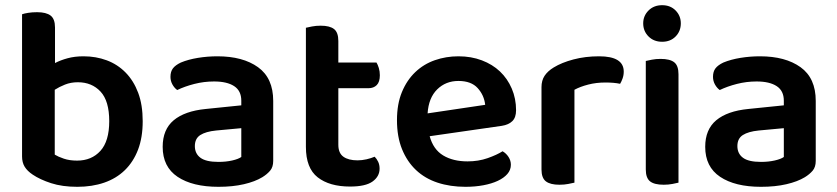

<svg xmlns="http://www.w3.org/2000/svg" viewBox="-20 -705 3225 740"><path d="M302 -488Q350 -488 391.5 -472.5Q433 -457 464 -425.5Q495 -394 512.5 -347.5Q530 -301 530 -238Q530 -175 512 -128Q494 -81 461 -49Q428 -17 381.5 -1Q335 15 278 15Q220 15 177 1Q134 -13 106 -32Q85 -46 75 -62.5Q65 -79 65 -102V-650Q73 -653 88.5 -655.5Q104 -658 123 -658Q158 -658 175 -645Q192 -632 192 -599V-462Q213 -473 240.5 -480.5Q268 -488 302 -488ZM280 -388Q253 -388 230.5 -379Q208 -370 191 -359V-109Q204 -101 226 -93.5Q248 -86 277 -86Q333 -86 367 -123.5Q401 -161 401 -238Q401 -316 367.5 -352Q334 -388 280 -388Z M822 -81Q851 -81 875 -86.5Q899 -92 910 -100V-211L813 -202Q773 -198 752 -184.5Q731 -171 731 -142Q731 -113 752.5 -97Q774 -81 822 -81ZM818 -488Q916 -488 974.5 -446Q1033 -404 1033 -316V-85Q1033 -61 1021 -47Q1009 -33 991 -22Q963 -5 920 5Q877 15 822 15Q722 15 664.5 -23.5Q607 -62 607 -139Q607 -206 649.5 -241.5Q692 -277 773 -285L910 -299V-317Q910 -355 882.5 -373Q855 -391 805 -391Q766 -391 729 -381.5Q692 -372 663 -358Q652 -366 644.5 -379.5Q637 -393 637 -409Q637 -429 646.5 -441.5Q656 -454 677 -464Q706 -476 743 -482Q780 -488 818 -488Z M1284 -147Q1284 -115 1303.5 -101Q1323 -87 1358 -87Q1375 -87 1392.5 -91Q1410 -95 1424 -101Q1432 -93 1437.5 -81.5Q1443 -70 1443 -55Q1443 -25 1416 -5.5Q1389 14 1329 14Q1250 14 1204.5 -21.5Q1159 -57 1159 -139V-598Q1167 -600 1182.5 -603Q1198 -606 1216 -606Q1251 -606 1267.5 -593Q1284 -580 1284 -547V-464H1431Q1436 -456 1440 -443Q1444 -430 1444 -415Q1444 -389 1432 -377Q1420 -365 1400 -365H1284V-147Z M1636 -180Q1650 -129 1688 -106Q1726 -83 1782 -83Q1824 -83 1859.5 -95.5Q1895 -108 1917 -122Q1931 -114 1940 -100Q1949 -86 1949 -70Q1949 -50 1935.5 -34.5Q1922 -19 1898.5 -8Q1875 3 1843 9Q1811 15 1774 15Q1715 15 1666.5 -1Q1618 -17 1583.5 -49.5Q1549 -82 1529.5 -130Q1510 -178 1510 -242Q1510 -304 1529 -350Q1548 -396 1580.5 -427Q1613 -458 1656 -473Q1699 -488 1747 -488Q1796 -488 1837 -472.5Q1878 -457 1907 -429.5Q1936 -402 1952.5 -363.5Q1969 -325 1969 -280Q1969 -252 1954.5 -238Q1940 -224 1914 -220ZM1747 -393Q1698 -393 1665 -360.5Q1632 -328 1628 -268L1850 -301Q1846 -338 1821 -365.5Q1796 -393 1747 -393Z M2194 -1Q2185 1 2170 4Q2155 7 2136 7Q2101 7 2084 -6Q2067 -19 2067 -52V-369Q2067 -395 2079 -413Q2091 -431 2114 -445Q2145 -464 2190.5 -476Q2236 -488 2289 -488Q2384 -488 2384 -429Q2384 -415 2379.5 -402.5Q2375 -390 2370 -382Q2347 -387 2313 -387Q2278 -387 2247 -379Q2216 -371 2194 -359Z M2469 -470Q2477 -472 2492.5 -475Q2508 -478 2526 -478Q2562 -478 2578.5 -465Q2595 -452 2595 -419V-1Q2587 1 2571.5 4Q2556 7 2538 7Q2502 7 2485.5 -6Q2469 -19 2469 -52ZM2459 -615Q2459 -644 2479.5 -664.5Q2500 -685 2532 -685Q2564 -685 2584 -664.5Q2604 -644 2604 -615Q2604 -585 2584 -564.5Q2564 -544 2532 -544Q2500 -544 2479.5 -564.5Q2459 -585 2459 -615Z M2913 -81Q2942 -81 2966 -86.5Q2990 -92 3001 -100V-211L2904 -202Q2864 -198 2843 -184.5Q2822 -171 2822 -142Q2822 -113 2843.5 -97Q2865 -81 2913 -81ZM2909 -488Q3007 -488 3065.5 -446Q3124 -404 3124 -316V-85Q3124 -61 3112 -47Q3100 -33 3082 -22Q3054 -5 3011 5Q2968 15 2913 15Q2813 15 2755.5 -23.5Q2698 -62 2698 -139Q2698 -206 2740.5 -241.5Q2783 -277 2864 -285L3001 -299V-317Q3001 -355 2973.5 -373Q2946 -391 2896 -391Q2857 -391 2820 -381.5Q2783 -372 2754 -358Q2743 -366 2735.5 -379.5Q2728 -393 2728 -409Q2728 -429 2737.5 -441.5Q2747 -454 2768 -464Q2797 -476 2834 -482Q2871 -488 2909 -488Z"/></svg>

Font: Baloo Bhaina 2 SemiBold
Style: Regular
Weight: 600
Designer: Yesha Goshar, Manish Minz, Shuchita Grover and Ek Type
Foundry: Ek Type
Version: Version 1.640;hotconv 1.0.111;makeotfexe 2.5.65597; ttfautoh